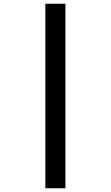

<svg xmlns="http://www.w3.org/2000/svg" viewBox="-20 -777 591 1024"><path d="M222 -757H329V227H222Z"/></svg>

Font: Noto Sans Thai
Style: Bold
Weight: 700
Designer: Monotype Design Team
Foundry: Monotype Imaging Inc.
Version: Version 2.001